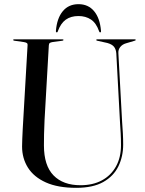

<svg xmlns="http://www.w3.org/2000/svg" viewBox="-20 -889 695 922"><path d="M556.5 -297.5 538.5 -633Q537 -652 527.8 -664Q518.5 -676 496 -682.5L446.5 -693.5Q444 -694.5 443 -695.2Q442 -696 442 -697Q442 -698.5 443 -699.2Q444 -700 446 -700H628Q630 -700 631 -699.2Q632 -698.5 632 -697Q632 -696 630.5 -695Q629 -694 625.5 -693L585 -681Q567.5 -676 557.2 -663Q547 -650 548.5 -632.5L566.5 -302.5Q568.5 -275.5 570 -249Q571.5 -222.5 571.5 -195Q571.5 -137.5 548.5 -90.2Q525.5 -43 476 -15Q426.5 13 346 13Q258 13 200.2 -13Q142.5 -39 114.2 -84Q86 -129 86 -185.5Q86 -200 87 -223.2Q88 -246.5 89.2 -270.2Q90.5 -294 91.5 -310.5L112.5 -673.5Q113 -679.5 108.5 -682.5Q104 -685.5 94.5 -687L48.5 -693.5Q43 -695 43 -697Q43 -698.5 44.2 -699.2Q45.5 -700 47.5 -700H280.5Q283 -700 284 -699.2Q285 -698.5 285 -697Q285 -696 283.8 -695.2Q282.5 -694.5 280 -693.5L232 -687Q223 -685.5 219 -682.5Q215 -679.5 214.5 -671.5L194 -313.5Q192 -275.5 191.5 -243.8Q191 -212 191 -190.5Q191 -94 237 -46.8Q283 0.5 366.5 0.5Q426 0.5 469.5 -23Q513 -46.5 537 -89.8Q561 -133 561 -192Q561 -223 559.5 -249.5Q558 -276 556.5 -297.5ZM357 -812Q320 -812 295.8 -794.5Q271.5 -777 257.5 -738.5Q257 -735.5 255.5 -734.5Q254 -733.5 252.5 -733.5Q251 -733.5 249.5 -735.2Q248 -737 248.5 -741Q253.5 -801.5 281.5 -835.2Q309.5 -869 357 -869Q404 -869 432 -835.2Q460 -801.5 465 -741Q465.5 -737 464.2 -735.2Q463 -733.5 461 -733.5Q459.5 -733.5 458.2 -734.5Q457 -735.5 456 -738.5Q442 -778.5 416.8 -795.2Q391.5 -812 357 -812Z"/></svg>

Font: Fraunces 120pt
Style: Regular
Weight: 400
Version: Version 1.000;[b76b70a41]